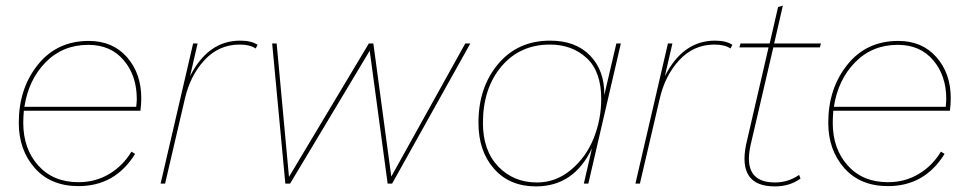

<svg xmlns="http://www.w3.org/2000/svg" viewBox="-20 -655 3455 685"><path d="M481 -260H65Q63 -232 63 -217Q63 -124 116.5 -64.5Q170 -5 260 -5Q321 -5 370 -34.5Q419 -64 449 -114L462 -106Q391 9 260 9Q161 9 104 -55.5Q47 -120 47 -217Q47 -339 115 -424Q183 -509 297 -509Q382 -509 433 -451Q484 -393 484 -305Q484 -282 481 -260ZM295 -495Q204 -495 143 -433Q82 -371 67 -274H466Q468 -292 468 -302Q468 -385 421.5 -440Q375 -495 295 -495Z M837 -510Q877 -510 899 -495L892 -482Q872 -496 835 -496Q761 -496 709.5 -440.5Q658 -385 639 -300L569 0H553L669 -500H685L658 -383Q722 -510 837 -510Z M998 0 951 -500H967L1011 -24L1296 -500H1312L1376 -25L1640 -500H1658L1379 0H1363L1299 -474L1015 0Z M1892 10Q1798 10 1742.5 -53Q1687 -116 1687 -217Q1687 -343 1757 -426.5Q1827 -510 1943 -510Q2034 -510 2085.5 -456.5Q2137 -403 2136 -316L2179 -500H2195L2079 0H2063L2092 -126Q2028 10 1892 10ZM1896 -4Q1963 -4 2017 -49Q2071 -94 2098 -161.5Q2125 -229 2125 -302Q2125 -400 2073 -448Q2021 -496 1942 -496Q1835 -496 1769 -418Q1703 -340 1703 -216Q1703 -118 1757.5 -61Q1812 -4 1896 -4Z M2531 -510Q2571 -510 2593 -495L2586 -482Q2566 -496 2529 -496Q2455 -496 2403.5 -440.5Q2352 -385 2333 -300L2263 0H2247L2363 -500H2379L2352 -383Q2416 -510 2531 -510Z M2739 -486 2658 -138Q2628 -4 2745 -4Q2792 -4 2831 -31L2836 -18Q2798 10 2744 10Q2611 10 2642 -140L2722 -486H2618L2622 -500H2726L2756 -630L2773 -635L2742 -500H2909L2905 -486Z M3369 -260H2953Q2951 -232 2951 -217Q2951 -124 3004.5 -64.5Q3058 -5 3148 -5Q3209 -5 3258 -34.5Q3307 -64 3337 -114L3350 -106Q3279 9 3148 9Q3049 9 2992 -55.5Q2935 -120 2935 -217Q2935 -339 3003 -424Q3071 -509 3185 -509Q3270 -509 3321 -451Q3372 -393 3372 -305Q3372 -282 3369 -260ZM3183 -495Q3092 -495 3031 -433Q2970 -371 2955 -274H3354Q3356 -292 3356 -302Q3356 -385 3309.5 -440Q3263 -495 3183 -495Z"/></svg>

Font: Elaine Sans Thin
Style: Italic
Weight: 250
Italic angle: -13°
Designer: Wei Huang
Foundry: Wei Huang
Version: Version 2.001;December 24, 2019;FontCreator 12.0.0.2547 64-b